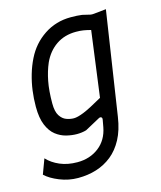

<svg xmlns="http://www.w3.org/2000/svg" viewBox="-109 -589 731 872"><g transform="rotate(-15 256.5 -153.0)"><path d="M151 204Q106 204 64 187Q22 170 -1 148L25 78Q48 103 84 118.5Q120 134 166 134Q225 134 267 101.5Q309 69 320 11L326 -22Q328 -32 322.5 -35Q317 -38 309 -33L241 4Q231 7 219.5 8.5Q208 10 197 10Q173 10 147 3.5Q121 -3 98.5 -20.5Q76 -38 62 -71.5Q48 -105 48 -158Q48 -197 53 -234Q58 -271 68.5 -307Q79 -343 95 -375Q125 -436 180.5 -473Q236 -510 306 -510Q337 -510 359 -507L397 -498Q404 -497 413 -498L470 -504L396 -17Q387 43 364.5 85Q342 127 309.5 153Q277 179 237 191.5Q197 204 151 204ZM202 -63Q219 -63 249 -75Q279 -87 340 -122L381 -430Q362 -435 347 -437.5Q332 -440 312 -440Q258 -440 218.5 -413Q179 -386 157 -338Q141 -301 132.5 -257Q124 -213 124 -153Q124 -115 136.5 -95.5Q149 -76 167 -69.5Q185 -63 202 -63Z"/></g></svg>

Font: Finlandica
Style: Italic
Weight: 400
Italic angle: -8°
Designer: Niklas Ekholm, Juho Hiilivirta, Jaakko Suomalainen
Foundry: Helsinki Type Studio
Version: Version 1.064